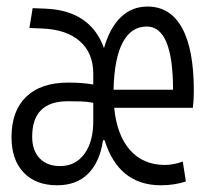

<svg xmlns="http://www.w3.org/2000/svg" viewBox="-20 -547 626 577"><path d="M151.9 9.8Q87.4 9.8 51 -28.6Q14.6 -66.9 14.6 -134.8Q14.6 -213.9 58.8 -256.3Q103 -298.8 185.5 -298.8Q228.5 -298.8 260.3 -293V-325.2Q260.3 -387.7 220 -423.1Q179.7 -458.5 106.4 -461.4L68.4 -462.9L78.1 -522.5L116.2 -521Q252 -515.6 292.5 -402.3Q309.6 -462.9 342.8 -495.1Q376 -527.3 423.3 -527.3Q491.7 -527.3 527.1 -463.1Q562.5 -398.9 562.5 -273.9Q562.5 -246.1 559.6 -223.1H323.2Q331.1 -141.1 370.6 -96.2Q410.2 -51.3 475.6 -51.3Q487.8 -51.3 502.2 -54Q516.6 -56.6 529.3 -61.5L538.6 -1.5Q503.4 9.8 463.9 9.8Q336.4 9.8 294.4 -125.5H289.6Q280.3 -61 245.4 -25.6Q210.4 9.8 151.9 9.8ZM260.3 -182.6V-237.8Q243.2 -241.7 223.1 -242.2Q203.1 -242.7 183.6 -242.7Q76.7 -242.7 76.7 -136.2Q76.7 -94.7 99.1 -71.3Q121.6 -47.9 160.6 -47.9Q206.5 -47.9 233.4 -84.2Q260.3 -120.6 260.3 -182.6ZM321.3 -277.3H500Q500 -467.3 420.9 -467.3Q374 -467.3 348.6 -418.9Q323.2 -370.6 321.3 -277.3Z"/></svg>

Font: CaskaydiaMono NF Light
Style: Regular
Weight: 300
Designer: Aaron Bell
Foundry: Saja Typeworks
Version: Version 2111.001; ttfautohint (v1.8.4);Nerd Fonts 3.1.1